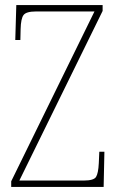

<svg xmlns="http://www.w3.org/2000/svg" viewBox="-20 -734 463 754"><path d="M24 0V-22L351 -689H122Q83 -689 72.5 -675Q62 -661 61 -620L60 -577H40L44 -714H383V-691L56 -25H309Q348 -25 357 -39Q366 -53 368 -93L370 -138H390L387 0Z"/></svg>

Font: Noto Serif Tamil Condensed Thin
Style: Regular
Weight: 100
Width: 3
Designer: Indian Type Foundry, Tom Grace, and the Monotype Design Team
Foundry: Monotype Imaging Inc.
Version: Version 2.004; ttfautohint (v1.8.4.7-5d5b)